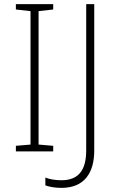

<svg xmlns="http://www.w3.org/2000/svg" viewBox="-20 -734 574 931"><path d="M238 0V-27L167 -33V-680L238 -688V-714H57V-688L128 -680V-33L57 -27V0ZM278 177C390 177 437 103 437 -4V-714H398V-5C398 86 365 140 278 140C248 140 219 135 200 127V165C218 171 242 177 278 177Z"/></svg>

Font: Noto Sans Meetei Mayek ExtraLight
Style: Regular
Weight: 200
Designer: Monotype Design Team and Neelakash Kshetrimayum
Foundry: Monotype Imaging Inc.
Version: Version 2.002